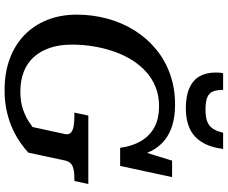

<svg xmlns="http://www.w3.org/2000/svg" viewBox="-98 -880 995 839"><g transform="rotate(90 399.5 -460.5)"><path d="M175 -277Q175 -327 183 -374Q191 -421 206 -463.5Q221 -506 243.5 -541.5Q266 -577 295.5 -603Q325 -629 362 -643.5Q399 -658 442 -658Q500 -658 537.5 -637Q575 -616 597 -578Q619 -540 626 -488H705L754 -715H682L634 -560L663 -547Q657 -590 640 -623.5Q623 -657 595 -680.5Q567 -704 527.5 -716Q488 -728 436 -728Q366 -728 305 -706.5Q244 -685 196 -645.5Q148 -606 114 -552.5Q80 -499 62 -434Q44 -369 44 -298Q44 -227 67.5 -168.5Q91 -110 134.5 -68.5Q178 -27 238.5 -5Q299 17 374 17Q427 17 470.5 6.5Q514 -4 547.5 -20Q581 -36 606 -54Q631 -72 647 -87L682 -250Q688 -273 707 -280.5Q726 -288 757 -288H771L784 -349H485L472 -288H488Q514 -288 532.5 -284.5Q551 -281 560 -272.5Q569 -264 566 -248L535 -105Q527 -99 507.5 -86.5Q488 -74 456.5 -63Q425 -52 379 -52Q331 -52 293 -67Q255 -82 229 -111Q203 -140 189 -181.5Q175 -223 175 -277ZM454 -775Q502 -775 538.5 -790.5Q575 -806 599 -842Q623 -878 631 -938H560Q553 -908 541 -891.5Q529 -875 509.5 -868Q490 -861 459 -861Q424 -861 405 -869Q386 -877 379.5 -894Q373 -911 373 -938H300Q298 -930 297.5 -922.5Q297 -915 297 -905Q297 -864 313.5 -835Q330 -806 365 -790.5Q400 -775 454 -775Z"/></g></svg>

Font: Roboto Serif Medium
Style: Italic
Weight: 500
Italic angle: -10°
Designer: Greg Gazdowicz
Foundry: Commercial Type
Version: Version 1.008